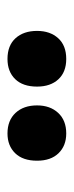

<svg xmlns="http://www.w3.org/2000/svg" viewBox="134 -940 193 500"><g transform="rotate(-90 230.0 -690.5)"><path d="M61 -690Q61 -727 80.5 -747Q100 -767 132 -767Q166 -767 185.5 -746Q205 -725 205 -690Q205 -656 185.5 -635Q166 -614 132 -614Q100 -614 80.5 -634Q61 -654 61 -690ZM254 -690Q254 -727 273.5 -747Q293 -767 326 -767Q361 -767 380 -746Q399 -725 399 -690Q399 -656 380 -635Q361 -614 326 -614Q292 -614 273 -634.5Q254 -655 254 -690Z"/></g></svg>

Font: Noto Sans Khmer UI ExtraCondensed Black
Style: Regular
Weight: 900
Width: 2
Designer: Danh Hong and the Monotype Design Team
Foundry: Monotype Imaging Inc.
Version: Version 2.002; ttfautohint (v1.8.4.7-5d5b)